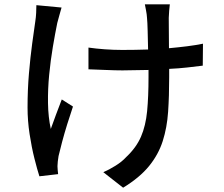

<svg xmlns="http://www.w3.org/2000/svg" viewBox="-20 -806 1040 892"><path d="M266 -771Q261 -755 255.5 -734Q250 -713 246 -699Q236 -650 225.5 -588Q215 -526 208.5 -459Q202 -392 203 -327Q204 -262 216 -207Q226 -235 240 -273Q254 -311 267 -344L319 -311Q306 -273 292.5 -229.5Q279 -186 268.5 -146.5Q258 -107 252 -81Q250 -70 248.5 -56Q247 -42 247 -34Q247 -27 248 -16.5Q249 -6 250 3L163 13Q153 -18 140 -69.5Q127 -121 117.5 -183Q108 -245 108 -307Q108 -389 114.5 -465Q121 -541 129.5 -603.5Q138 -666 144 -707Q147 -726 148 -746Q149 -766 149 -782ZM391 -585Q425 -580 466.5 -577Q508 -574 548 -574Q577 -574 607 -574.5Q637 -575 668 -576Q667 -621 666 -662Q665 -703 663 -723Q662 -740 658.5 -757.5Q655 -775 653 -786H769Q767 -773 766 -756.5Q765 -740 764 -723L765 -582Q809 -586 849 -591Q889 -596 923 -603L922 -501Q890 -497 850 -492.5Q810 -488 766 -486V-447Q766 -360 761 -286.5Q756 -213 736 -150.5Q716 -88 672.5 -34.5Q629 19 552 66L460 -6Q486 -17 516.5 -36Q547 -55 566 -76Q613 -120 635 -171Q657 -222 663.5 -289.5Q670 -357 670 -448V-481L549 -479Q515 -479 470.5 -481Q426 -483 391 -484Z"/></svg>

Font: Source Han Sans Medium
Style: Regular
Weight: 500
Designer: Ryoko NISHIZUKA Ë•øÂ°öÊ∂ºÂ≠ê (kana, bopomofo & ideographs); Paul D. Hunt (Latin, Greek & Cyrillic); Sandoll Communicatio
Foundry: Adobe
Version: Version 2.004;hotconv 1.0.118;makeotfexe 2.5.65603